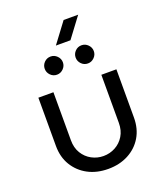

<svg xmlns="http://www.w3.org/2000/svg" viewBox="-159 -985 943 1103"><g transform="rotate(-20 312.0 -434.0)"><path d="M312 12Q242 12 188.5 -16.5Q135 -45 104 -96Q73 -147 73 -215V-510H165V-216Q165 -170 185.5 -136.5Q206 -103 239.5 -85Q273 -67 311 -67Q350 -67 383.5 -85Q417 -103 437.5 -136.5Q458 -170 458 -216V-510H550V-215Q550 -147 519.5 -96Q489 -45 435 -16.5Q381 12 312 12ZM408.5 -597.5Q385.2 -597.5 369.1 -614.1Q353 -630.6 353 -653Q353 -675.4 369.1 -692Q385.2 -708.5 408.5 -708.5Q430.9 -708.5 447.5 -692Q464 -675.4 464 -653Q464 -630.6 447.5 -614.1Q430.9 -597.5 408.5 -597.5ZM219.5 -597.5Q196.2 -597.5 180.1 -614.1Q164 -630.6 164 -653Q164 -675.4 180.1 -692Q196.2 -708.5 219.5 -708.5Q241.9 -708.5 258.5 -692Q275 -675.4 275 -653Q275 -630.6 258.5 -614.1Q241.9 -597.5 219.5 -597.5ZM270 -757 362 -880H451L359 -757Z"/></g></svg>

Font: MuseoModerno
Style: Regular
Weight: 400
Designer: Pablo Cosgaya, Héctor Gatti, Marcela Romero, and the Authors of The MuseoModerno Project.
Foundry: Omnibus-Type Team
Version: Version 1.001